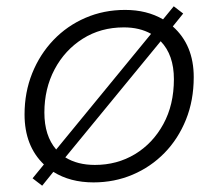

<svg xmlns="http://www.w3.org/2000/svg" viewBox="-20 -570 694 610"><path d="M277 9.5Q203 9.5 149.5 -24L114 20L83.5 -3.5L119.5 -47.5Q58 -106.5 58 -206.5Q58 -276.5 82.2 -337Q106.5 -397.5 149.8 -442.8Q193 -488 251.2 -513.2Q309.5 -538.5 377.5 -538.5Q446.5 -538.5 498 -508.5L532 -550L562 -527L529 -486Q595.5 -427 595.5 -325Q595.5 -251 570.8 -189.8Q546 -128.5 502.5 -84Q459 -39.5 401.2 -15Q343.5 9.5 277 9.5ZM121 -212.5Q121 -138.5 158.5 -95L460 -462.5Q423.5 -483 373.5 -483Q300 -483 243 -447Q186 -411 153.5 -349.8Q121 -288.5 121 -212.5ZM281.5 -46Q352 -46 408.8 -80.2Q465.5 -114.5 499 -175.8Q532.5 -237 532.5 -318.5Q532.5 -395.5 490.5 -439L187.5 -70Q226 -46 281.5 -46Z"/></svg>

Font: Epilogue Light
Style: Italic
Weight: 300
Italic angle: -12°
Designer: Tyler Finck
Foundry: Etcetera Type Co
Version: Version 2.111; ttfautohint (v1.8.3)